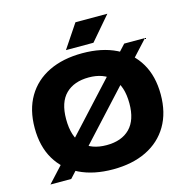

<svg xmlns="http://www.w3.org/2000/svg" viewBox="-133 -1077 1184 1214"><g transform="rotate(-15 459.0 -470.0)"><path d="M459 10Q332.5 10 239.8 -35Q147 -80 96.8 -165Q46.5 -250 46.5 -370Q46.5 -490 96.8 -575Q147 -660 239.5 -705Q332 -750 459 -750Q586.5 -750 679 -704.8Q771.5 -659.5 821.5 -574.5Q871.5 -489.5 871.5 -370Q871.5 -250.5 821.2 -165.5Q771 -80.5 678.5 -35.2Q586 10 459 10ZM459 -148.5Q557.5 -148.5 611.5 -203.2Q665.5 -258 665.5 -366.5Q665.5 -480 610.5 -535.8Q555.5 -591.5 459 -591.5Q362.5 -591.5 307.8 -537.8Q253 -484 253 -373.5Q253 -258 307 -203.2Q361 -148.5 459 -148.5ZM186.5 0H50.5L731.5 -740H867.5ZM365 -795.5 468.5 -950H677.5L545 -795.5Z"/></g></svg>

Font: Encode Sans Expanded ExtraBold
Style: Regular
Weight: 800
Width: 7
Designer: Multiple Designers
Foundry: Impallari Type
Version: Version 3.000; ttfautohint (v1.8.3) -l 8 -r 50 -G 200 -x 14 